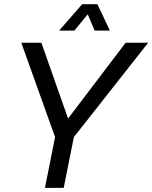

<svg xmlns="http://www.w3.org/2000/svg" viewBox="-20 -904 733 924"><path d="M82.5 -698.2H179.2L307.6 -333.5L584.5 -698.2H692.9L335.4 -244.1L286.6 0H196.3L245.1 -244.1ZM375.5 -883.8H448.7L508.8 -756.8H435.5L402.3 -835L337.9 -756.8H264.6Z"/></svg>

Font: Sansation
Style: Italic
Weight: 400
Designer: Bernd Montag
Version: Version 1.301